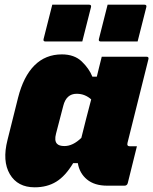

<svg xmlns="http://www.w3.org/2000/svg" viewBox="-20 -789 654 819"><path d="M244 -557Q297 -557 328.5 -527Q360 -497 374 -462H393Q398 -482 403 -503Q408 -524 414 -547H605Q616 -547 613 -536Q591 -447 568 -356Q545 -265 524 -180Q520 -165 534 -165H564Q554 -126 544.5 -86.5Q535 -47 525 -8Q522 3 511 3H437Q383 3 351 -23.5Q319 -50 312 -93H292Q259 -38 220 -14Q181 10 128 10Q55 10 22 -46Q-11 -102 12 -192L57 -372Q80 -463 127 -510Q174 -557 244 -557ZM223 -176Q232 -166 255 -166Q291 -166 327 -201Q337 -241 347.5 -282.5Q358 -324 369 -365Q357 -376 341.5 -382.5Q326 -389 307 -389Q263 -389 250 -338L219 -219Q211 -189 223 -176ZM203 -769H360Q371 -769 368 -758L331 -612H174Q163 -612 166 -623ZM439 -769H596Q607 -769 604 -758L567 -612H410Q399 -612 402 -623Z"/></svg>

Font: Recursive Sn Lnr St Blk
Style: Italic
Weight: 900
Italic angle: -15°
Version: Version 1.079;hotconv 1.0.112;makeotfexe 2.5.65598; ttfautoh